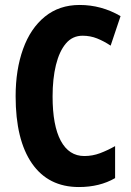

<svg xmlns="http://www.w3.org/2000/svg" viewBox="-20 -744 530 774"><path d="M313 -600Q272 -600 245.5 -568.5Q219 -537 205.5 -482Q192 -427 192 -355Q192 -238 225 -176.5Q258 -115 320 -115Q353 -115 383.5 -126.5Q414 -138 444 -155V-26Q382 10 298 10Q175 10 109 -85Q43 -180 43 -356Q43 -463 73 -546.5Q103 -630 161 -677Q219 -724 301 -724Q389 -724 466 -679L426 -560Q399 -578 371.5 -589Q344 -600 313 -600Z"/></svg>

Font: Noto Sans Bengali ExtraCondensed
Style: Bold
Weight: 700
Width: 2
Designer: Joana Ranito - Universal Thirst; Jelle Bosma - Monotype Design Team
Foundry: Universal Thirst ehf.
Version: Version 3.000; ttfautohint (v1.8.4.7-5d5b)